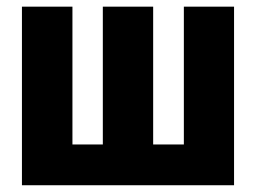

<svg xmlns="http://www.w3.org/2000/svg" viewBox="-20 -548 767 568"><path d="M44.9 -528.3H194.3V-120.6H284.2V-528.3H433.1V-120.6H523.9V-528.3H672.4V0H44.9Z"/></svg>

Font: Roboto Condensed ExtraBold
Style: Regular
Weight: 800
Designer: Christian Robertson
Foundry: Google
Version: Version 3.008; 2023